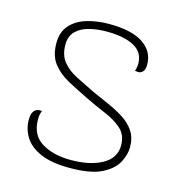

<svg xmlns="http://www.w3.org/2000/svg" viewBox="-85 -588 629 675"><g transform="rotate(15 230.0 -250.5)"><path d="M227 12Q161 12 121 -5.5Q81 -23 63 -52Q45 -81 45 -114Q45 -130 49 -139.5Q53 -149 61 -153.5Q69 -158 82 -156Q79 -149 77.5 -142Q76 -135 76 -124Q76 -68 117.5 -42Q159 -16 224 -16Q294 -16 338 -40.5Q382 -65 382 -111Q382 -149 358 -170.5Q334 -192 297 -207.5Q260 -223 221 -242Q182 -261 147.5 -279.5Q113 -298 91 -326Q69 -354 69 -400Q69 -441 91.5 -466Q114 -491 151 -502Q188 -513 231 -513Q314 -513 355.5 -485Q397 -457 397 -410Q397 -399 394.5 -391.5Q392 -384 384 -379Q380 -376 374 -376Q368 -376 361 -378Q364 -385 365 -391.5Q366 -398 366 -404Q366 -446 329.5 -465.5Q293 -485 229 -485Q196 -485 166.5 -477.5Q137 -470 119 -452Q101 -434 101 -403Q101 -365 120 -341.5Q139 -318 170.5 -302Q202 -286 237 -269Q268 -255 299 -241.5Q330 -228 356 -211.5Q382 -195 398 -171.5Q414 -148 414 -113Q414 -86 398.5 -57Q383 -28 343 -8Q303 12 227 12Z"/></g></svg>

Font: Arima Thin
Style: Regular
Weight: 100
Designer: Joana Correia and Natanael Gama
Foundry: NDISCOVER
Version: Version 1.101;gftools[0.9.23]